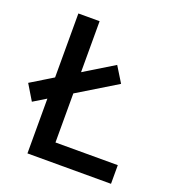

<svg xmlns="http://www.w3.org/2000/svg" viewBox="-137 -807 828 909"><g transform="rotate(20 277.0 -352.5)"><path d="M103 0V-705H210V-94H524V0ZM39 -237 -8 -315 359 -539 407 -461Z"/></g></svg>

Font: Nunito Sans 7pt SemiCondensed SemiBold
Style: Regular
Weight: 600
Width: 4
Designer: Vernon Adams
Foundry: Vernon Adams
Version: Version 3.101;gftools[0.9.27]